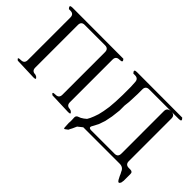

<svg xmlns="http://www.w3.org/2000/svg" viewBox="-76 -787 1152 1152"><g transform="rotate(45 500.0 -211.5)"><path d="M312.5 -29.3Q290 -44.9 323.2 -44.9Q352.5 -44.9 352.5 -74.2V-435.5Q352.5 -464.8 323.2 -464.8H150.4Q122.1 -464.8 122.1 -435.5V-74.2Q122.1 -44.9 151.4 -44.9L162.1 -41Q184.6 -24.4 156.2 -24.4L18.6 -29.3Q-3.9 -44.9 29.3 -44.9Q58.6 -44.9 58.6 -74.2V-435.5Q58.6 -464.8 29.3 -464.8H16.6Q-3.9 -486.3 25.4 -486.3L458 -485.4Q478.5 -464.8 445.3 -464.8Q416 -464.8 416 -435.5V-74.2Q416 -44.9 445.3 -44.9L456.1 -41Q478.5 -24.4 450.2 -24.4Z M886.7 -464.8Q916 -464.8 916 -435.5V-74.2Q916 -44.9 945.3 -44.9H958Q978.5 -44.9 977.5 -24.4V18.6V30.3L974.6 48.8Q964.8 70.3 952.1 49.8L940.4 27.3L935.5 15.6L928.7 2.9Q918 -24.4 888.7 -24.4H579.1L549.8 -1L537.1 27.3L531.2 38.1L526.4 48.8L510.7 60.5Q502 67.4 501 55.7L499 18.6L500 5.9V-5.9L499 -28.3Q499 -43 513.7 -47.9L528.3 -53.7L543.9 -63.5L559.6 -76.2L569.3 -93.8L579.1 -117.2L588.9 -145.5L596.7 -179.7L603.5 -221.7L607.4 -270.5L609.4 -329.1V-396.5L607.4 -435.5Q606.4 -464.8 577.1 -464.8H563.5Q543 -486.3 572.3 -486.3L958 -485.4Q978.5 -464.8 949.2 -464.8H698.2Q668.9 -464.8 668.9 -435.5V-396.5L666 -326.2L662.1 -292V-250L655.3 -192.4L645.5 -144.5L631.8 -104.5L613.3 -69.3Q597.7 -44.9 627 -44.9H824.2Q852.5 -44.9 852.5 -74.2V-435.5Q852.5 -464.8 886.7 -464.8Z"/></g></svg>

Font: B2 Hana
Style: Regular
Weight: 500
Version: 2020-08-05; (max)